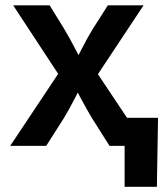

<svg xmlns="http://www.w3.org/2000/svg" viewBox="-20 -556 626 732"><path d="M19 0 231 -318.4 230 -231.4 30.3 -535.6H169.4L224.1 -446.8Q247.1 -408.2 265.9 -371.6Q284.7 -335 304.2 -300.3H254.4Q274.4 -335 292.7 -371.6Q311 -408.2 334.5 -446.8L391.1 -535.6H527.3L324.7 -230L325.2 -315.4L535.6 0H397.5L332 -103.5Q309.1 -141.6 290.3 -177.2Q271.5 -212.9 252 -247.1H300.3Q281.2 -212.9 263.2 -177.2Q245.1 -141.6 222.2 -103.5L156.2 0ZM455.1 156.2V0H415V-106.9H582.5L578.1 156.2Z"/></svg>

Font: Inter 20pt SemiBold
Style: Regular
Weight: 600
Version: Version 4.001;git-66647c0bb